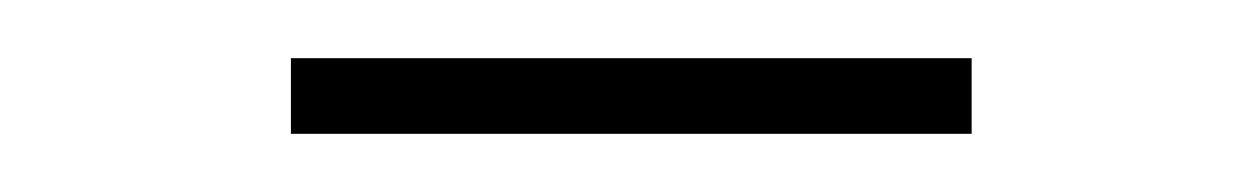

<svg xmlns="http://www.w3.org/2000/svg" viewBox="-20 -533 432 66"><path d="M80 -513H314V-487H80Z"/></svg>

Font: Josefin Sans Thin ExtraLight
Style: Regular
Weight: 250
Version: Version 2.001